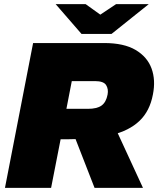

<svg xmlns="http://www.w3.org/2000/svg" viewBox="-20 -908 772 928"><path d="M4 0 140 -700H483Q579 -700 635.5 -666.5Q692 -633 712.5 -577Q733 -521 719 -451Q704 -371 654 -323.5Q604 -276 519 -255.5Q434 -235 313 -235H273L227 0ZM301 -382H405Q449 -382 471 -398Q493 -414 500 -451Q505 -477 493 -496.5Q481 -516 439 -516H327ZM437 0 340 -249 539 -286 671 0ZM374 -744 442 -822 541 -888H699L519 -744ZM374 -744 249 -888H394L486 -822L519 -744Z"/></svg>

Font: REM Black
Style: Italic
Weight: 900
Italic angle: -11°
Designer: Octavio Pardo
Foundry: Ashler Design
Version: Version 1.005;gftools[0.9.28]